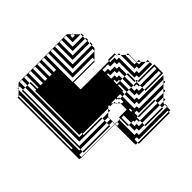

<svg xmlns="http://www.w3.org/2000/svg" viewBox="-165 -663 984 984"><g transform="rotate(-45 326.5 -171.0)"><path d="M149 -450V-498H133V-458H141V-450ZM165 -498V-410H181V-498ZM149 -434V-450H141V-434ZM197 -498V-410H213V-498ZM229 -498V-410H245V-498ZM277 -498H261V-410H277ZM469 -466V-476L463 -482H453V-466ZM85 -450H77V-458H85ZM53 -226V-242H45V-226ZM53 -210V-226H45V-210ZM453 -194V-210H445V-194ZM533 -130V-210H517V-226H485V-242H445V-226H469V-210H501V-194H517V-138H525V-130ZM453 -146V-162H445V-146ZM533 -114V-130H525V-114ZM613 -130V-132L599 -146H597V-130ZM53 -98V-114H45V-98ZM597 -162V-148L599 -146H613V-132L631 -114H645V-100L631 -114H581V-130H565V-230L553 -242H549V-246L545 -250H501V-258H549V-246L553 -242H565V-230L585 -210H597V-194H595V-200L585 -210H581V-146H597V-148L595 -150V-162ZM405 -50V-74H397V-82H389V-90H355L363 -82H373V-72L379 -66H389V-56L395 -50ZM645 -66H533V-74H525V-50H645ZM53 -50H45V-66H53ZM645 -34H525V-50H517V-66H501V-74H485V-138H469V-146H445V-138H469V-74H485V-50H501V-34H525V-18H645ZM53 -34V-18H45V-34ZM309 14V30H295V14ZM405 -2H397V14H405ZM295 0V14H309V0H295V-2H293V0ZM309 78V94H295V78ZM309 94V110H295V94ZM309 110V126H295V110ZM341 46V54H357V78H373V94H397V110H525V118H397V110H357V94H341V54H333V46ZM149 -418V-434H141V-418ZM85 -434H77V-450H85ZM53 -418V-434H45V-418ZM85 -418H77V-434H85ZM149 -418H141V-410H149ZM53 -402V-418H45V-402ZM85 -402H77V-418H85ZM117 -498H101V-458H117V-394H125V-410H133V-458H117ZM53 -386V-402H45V-386ZM53 -370V-386H45V-370ZM53 -306V-322H45V-306ZM53 -354V-370H45V-354ZM85 -370H77V-386H85ZM53 -338V-354H45V-338ZM85 -354H77V-370H85ZM53 -322V-338H45V-322ZM85 -338H77V-354H85ZM53 -242V-258H45V-242ZM85 -306H77V-322H85ZM53 -290V-306H45V-290ZM85 -290H77V-306H85ZM53 -274V-290H45V-274ZM53 -258V-274H45V-258ZM85 -274H77V-290H85ZM53 -194V-210H45V-194ZM85 -242H77V-258H85ZM85 -226H77V-242H85ZM85 -210H77V-226H85ZM53 -130V-146H45V-130ZM53 -178V-194H45V-178ZM85 -178H77V-194H85ZM53 -162V-178H45V-162ZM597 -178V-194H595V-178ZM85 -162H77V-178H85ZM597 -162H595V-178H597ZM53 -146V-162H45V-146ZM85 -146H77V-162H85ZM53 -114V-130H45V-114ZM85 -114H77V-130H85ZM533 -114H525V-98H533ZM85 -98H77V-114H85ZM53 -82V-98H45V-82ZM469 -162H485V-138H501V-74H525V-82H517V-138H501V-178H485V-194H445V-178H469ZM85 -82H77V-98H85ZM53 -66V-82H45V-66ZM85 -66V-50H77V-66ZM53 -34H45V-50H53ZM405 -34H395V-50H405ZM405 -18H395V-34H405ZM405 -2H397V-10H395V-18H405ZM405 14V30H397V14ZM341 14V30H333V14ZM341 30V46H333V30ZM309 30V46H295V30ZM397 54H373V0H389V46H397ZM309 46V62H295V46ZM309 62V78H295V62ZM85 -194H77V-210H85V-202H117V-138H125V-202H101V-266H85V-258H77V-274H85V-266H117V-202H125V-266H101V-330H85V-322H77V-338H85V-330H117V-266H125V-330H101V-394H85V-386H77V-402H85V-394H117V-330H125V-394H101V-458H85V-482H77L95 -500H445L463 -482H469V-476L495 -450H501V-434H495V-450H437V-498H421V-434H495V-418H501V-402H495V-418H405V-498H389V-402H495V-386H501V-370H495V-386H373V-498H357V-370H495V-350L485 -340V-338H483L485 -340V-354H341V-498H325V-338H483L453 -308V-306H451L453 -308V-322H309V-498H293V-306H451L445 -300H295V-250H501V-242H533V-226H549V-114H565V-98H645V-82H549V-98H525V-82H533V-74H653V-10H525V-18H485V-34H469V-74H453V-130H445V-90H437V-74H453V-18H469V-2H645V0L629 16V30H615L629 16V14H453V-2H437V-74H421V-90H397V-82H405V-74H421V14H437V30H615L597 48V62H583L597 48V46H421V30H405V46H397V30H405V54H525V62H583L565 80V94H551L565 80V78H525V62H405V54H397V78H525V94H551L545 100V110H549V126H545V110H525V94H397V78H389V62H373V54H357V0H341V14H333V0H325V-2H333V-10H389V-56L379 -66H373V-72L363 -82H341V-90H335L325 -80V-66H311L325 -80V-82H141V-90H125V-138H101V-202H85ZM85 -66H77V-82H85V-74H101V-138H85V-130H77V-146H85V-138H117V-82H141V-74H269V-66H311L295 -50V-2H309V0H325V110H341V126H545V150H533V142H325V126H309V142H295V126H309V150H533V158H309V150H295V142H293V0H45V-2H37V-450H45V-434H53V-450H45L69 -474V-482H77L69 -474V-34H77V-18H269V-10H77V-18H53V-2H45V-18H53V-2H293V-18H269V-34H77V-50H269V-34H293V-50H269V-66H101V-74H85Z"/></g></svg>

Font: Rubik Broken Fax
Style: Regular
Weight: 400
Designer: Hubert and Fischer, NaN
Foundry: Hubert and Fischer, NaN
Version: Version 2.201